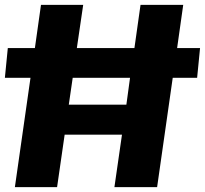

<svg xmlns="http://www.w3.org/2000/svg" viewBox="-20 -767 840 787"><path d="M41 0 105 -448H0L12 -570H123L148 -747H321L295 -570H531L556 -747H731L706 -570H800L788 -448H688L624 0H449L480 -215H245L214 0ZM262 -338H498L513 -448H278Z"/></svg>

Font: Merriweather Sans ExtraBold
Style: Italic
Weight: 800
Italic angle: -7.5°
Designer: Eben Sorkin
Foundry: Eben Sorkin
Version: Version 2.001; ttfautohint (v1.8.3)